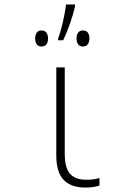

<svg xmlns="http://www.w3.org/2000/svg" viewBox="-20 -833 570 863"><path d="M363 10Q299 10 266 -24.5Q233 -59 233 -135V-530H271V-142Q271 -78 295 -51.5Q319 -25 368 -25Q384 -25 399.5 -27Q415 -29 427 -33V1Q401 10 363 10ZM241 -659Q253 -691 263 -735.5Q273 -780 277 -813H317V-805Q311 -774 295.5 -729.5Q280 -685 264 -652H241ZM353 -624Q338 -624 331 -634Q324 -644 324 -660Q324 -676 331 -686Q338 -696 353 -696Q368 -696 375 -686Q382 -676 382 -660Q382 -645 375 -634.5Q368 -624 353 -624ZM166 -624Q152 -624 145 -634Q138 -644 138 -660Q138 -676 145 -686Q152 -696 166 -696Q182 -696 189 -685.5Q196 -675 196 -660Q196 -644 189 -634Q182 -624 166 -624Z"/></svg>

Font: Noto Sans Mono Condensed ExtraLight
Style: Regular
Weight: 200
Width: 3
Designer: Monotype Design Team
Foundry: Monotype Imaging Inc.
Version: Version 2.014; ttfautohint (v1.8.4.7-5d5b)